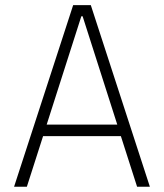

<svg xmlns="http://www.w3.org/2000/svg" viewBox="-20 -713 626 733"><path d="M33.7 0H82.5L144.5 -193.4H441.4L503.4 0H552.2L326.7 -693.4H259.3ZM158.2 -237.3 290.5 -650.9H295.4L427.7 -237.3Z"/></svg>

Font: Cascadia Mono PL ExtraLight
Style: Regular
Weight: 200
Monospace: yes
Designer: Aaron Bell
Foundry: Saja Typeworks
Version: Version 2404.023